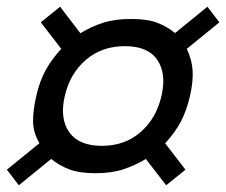

<svg xmlns="http://www.w3.org/2000/svg" viewBox="-52 -671 673 572"><path d="M4 -119 -31.5 -165.5 65.5 -244.5Q47 -276 46.5 -308.5Q46 -341 56 -385Q66 -429 83.8 -461.5Q101.5 -494 130.5 -525.5L69.5 -604.5L127 -651L187.5 -572Q219 -591.5 254.5 -603Q290 -614.5 338.5 -614.5Q387.5 -614.5 417 -603Q446.5 -591.5 469.5 -572.5L566 -651L601.5 -604.5L504.5 -525.5Q519.5 -494 521.8 -461.5Q524 -429 514 -385Q504 -341.5 486.8 -308.8Q469.5 -276 440 -244L500.5 -165.5L443 -119L382.5 -197.5Q351 -178.5 316 -166.8Q281 -155 232.5 -155Q184 -155 153.5 -166.8Q123 -178.5 100.5 -197.5ZM251 -236.5Q319.5 -236.5 366.5 -277.2Q413.5 -318 429 -385Q444.5 -452 416.5 -492.8Q388.5 -533.5 320 -533.5Q251.5 -533.5 204 -492.8Q156.5 -452 141 -385Q125.5 -318 154.2 -277.2Q183 -236.5 251 -236.5Z"/></svg>

Font: Besley* Narrow Fatface
Style: Italic
Weight: 900
Width: 4
Italic angle: -13°
Designer: Owen Earl
Foundry: indestructible type*
Version: Version 3.000; ttfautohint (v1.8.3)